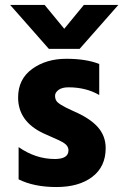

<svg xmlns="http://www.w3.org/2000/svg" viewBox="-20 -750 497 774"><path d="M301 -553H177L21 -730H160L239 -634L318 -730H457ZM406 -153Q406 -78 352 -37Q298 4 207.5 4Q117 4 55 -27V-157Q124 -109 201 -109Q256 -109 256 -144Q256 -163 234 -176Q218 -185 191 -196.5Q164 -208 154 -213Q53 -261 53 -357Q53 -431 109.5 -472Q166 -513 247 -513Q328 -513 380 -492V-367Q327 -398 256 -398Q230 -398 216 -387.5Q202 -377 202 -364.5Q202 -352 207 -344Q212 -336 223.5 -329Q235 -322 245.5 -316.5Q256 -311 274 -303Q342 -274 374 -238Q406 -202 406 -153Z"/></svg>

Font: Hind Vadodara
Style: Bold
Weight: 700
Designer: Hitesh Malaviya
Foundry: Indian Type Foundry
Version: Version 0.702;PS 1.0;hotconv 1.0.81;makeotf.lib2.5.63406